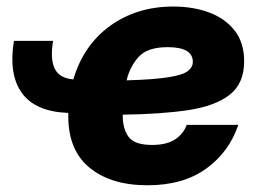

<svg xmlns="http://www.w3.org/2000/svg" viewBox="-20 -547 776 579"><path d="M424.8 11.7Q313 11.7 248 -43Q183.1 -97.7 186 -206.5Q86.9 -210 46.1 -266.4Q5.4 -322.8 22 -423.8H140.1Q130.9 -369.1 145 -340.1Q159.2 -311 201.2 -307.6Q231.4 -410.6 312 -469Q392.6 -527.3 502.9 -527.3Q562.5 -527.3 610.8 -509.3Q659.2 -491.2 687.7 -454.8Q716.3 -418.5 716.3 -362.3Q716.3 -295.4 672.6 -261.2Q628.9 -227.1 546.9 -214.8Q464.8 -202.6 350.1 -201.2Q349.6 -159.7 367.4 -134.8Q385.3 -109.9 438.5 -109.9Q482.4 -109.9 507.8 -126.5Q533.2 -143.1 543 -170.4H698.7Q670.9 -88.4 601.6 -38.3Q532.2 11.7 424.8 11.7ZM361.8 -304.7Q444.3 -307.1 487.5 -314Q530.8 -320.8 546.1 -332.5Q561.5 -344.2 561.5 -360.4Q561.5 -404.8 485.4 -404.8Q424.8 -404.8 398.2 -375.5Q371.6 -346.2 361.8 -304.7Z"/></svg>

Font: Inter Display ExtraBold
Style: Italic
Weight: 800
Italic angle: -9.39999°
Designer: Rasmus Andersson
Foundry: rsms
Version: Version 4.000;git-a52131595